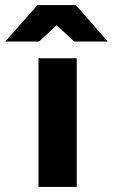

<svg xmlns="http://www.w3.org/2000/svg" viewBox="-89 -733 443 753"><path d="M62 -504.6H212V0H62ZM59 -703.2V-713H208.4L334 -570H202.2ZM58 -713H207.4V-703.2L64 -570H-68.6Z"/></svg>

Font: 寒蝉端黑体 Light
Style: Regular
Weight: 300
Designer: ChillDuanSans {Warren2060}; 
Source Han Sans {Ryoko NISHIZUKA 西塚涼子 (kana, bopomofo & ideographs); Paul D. Hunt (Latin, G
Foundry: ChillType&Adobe
Version: Version 1.300;Glyphs 3.3 (3306)